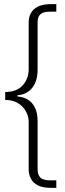

<svg xmlns="http://www.w3.org/2000/svg" viewBox="-20 -743 311 924"><path d="M118 -636Q118 -661 129.2 -680.8Q140.5 -700.5 163.8 -711.8Q187 -723 223 -723H251V-687H223Q200.5 -687 187 -681.8Q173.5 -676.5 167.2 -665.2Q161 -654 161 -636V-409Q161 -369.5 148.8 -342.8Q136.5 -316 115.5 -301.8Q94.5 -287.5 69 -285Q63 -284.5 62.8 -281.8Q62.5 -279 69 -278Q94 -276 115 -263Q136 -250 148.5 -224.2Q161 -198.5 161 -158V71Q161 98.5 174.2 111.8Q187.5 125 224 125H251V161H224Q185.5 161 162.2 149Q139 137 128.5 116.5Q118 96 118 71V-158Q118 -181.5 105.5 -205.5Q93 -229.5 67.8 -245.8Q42.5 -262 5 -262V-300Q62 -301 90 -333Q118 -365 118 -409Z"/></svg>

Font: Public Sans Thin
Style: Regular
Weight: 100
Designer: The Public Sans project authors (U.S. Web Design System). Libre Franklin designed by Pablo Impallari and Rodrigo Fuenzal
Version: Version 1.008